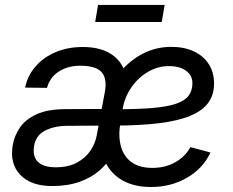

<svg xmlns="http://www.w3.org/2000/svg" viewBox="-20 -748 948 780"><path d="M190.9 7.8Q106.4 7.8 62.7 -37.4Q19 -82.5 31.7 -158.2Q38.1 -195.8 60.5 -229.2Q83 -262.7 128.4 -283.7Q173.8 -304.7 248.5 -304.7Q274.9 -304.7 298.6 -304.9Q322.3 -305.2 349.9 -305.2Q377.4 -305.2 415 -305.2L409.2 -237.8Q371.1 -237.8 330.6 -237.3Q290 -236.8 254.4 -236.8Q200.7 -236.8 163.1 -217.3Q125.5 -197.8 118.7 -156.2Q111.3 -112.8 134 -90.6Q156.7 -68.4 206.1 -68.4Q257.3 -68.4 292.2 -87.2Q327.1 -106 347.2 -135.7Q367.2 -165.5 373 -198.2L405.8 -373.5Q416 -428.7 392.8 -454.8Q369.6 -481 305.7 -481Q271.5 -481 243.4 -470Q215.3 -459 196.8 -439Q178.2 -418.9 170.9 -391.1L82 -392.1Q92.3 -441.4 124.8 -478.5Q157.2 -515.6 206.5 -536.4Q255.9 -557.1 316.4 -557.1Q377.4 -557.1 419.2 -535.4Q460.9 -513.7 479.5 -474.6Q498 -435.5 489.3 -383.8L446.3 -124L438 -123.5Q418.5 -85.4 384.8 -55.9Q351.1 -26.4 303 -9.3Q254.9 7.8 190.9 7.8ZM593.3 11.7Q525.9 11.7 479 -14.4Q432.1 -40.5 407.7 -89.8Q383.3 -139.2 383.3 -207.5Q383.3 -280.3 405.8 -343.8Q428.2 -407.2 468.3 -455.3Q508.3 -503.4 561.3 -530.5Q614.3 -557.6 675.8 -557.6Q728.5 -557.6 767.6 -539.3Q806.6 -521 828.1 -487.5Q849.6 -454.1 849.6 -408.7Q849.6 -362.8 825.9 -330.3Q802.2 -297.9 752.4 -277.3Q702.6 -256.8 625 -247.3Q547.4 -237.8 439 -237.8L450.7 -304.2Q540 -304.2 600.1 -309.3Q660.2 -314.5 695.6 -326.7Q731 -338.9 746.3 -359.4Q761.7 -379.9 761.7 -410.6Q761.7 -441.9 735.6 -460.7Q709.5 -479.5 667 -479.5Q621.6 -479.5 581.5 -456.3Q541.5 -433.1 513.9 -393.3Q486.3 -353.5 478 -304.2Q472.7 -271.5 469.7 -252.9Q466.8 -234.4 465.8 -224.1Q464.8 -213.9 464.8 -205.6Q464.8 -138.2 499.3 -102.1Q533.7 -65.9 598.6 -65.9Q651.4 -65.9 692.1 -88.9Q732.9 -111.8 753.4 -150.4L835 -128.4Q804.7 -63.5 739.7 -25.9Q674.8 11.7 593.3 11.7ZM648.9 -728 637.2 -658.7H366.7L378.4 -728Z"/></svg>

Font: Inter Variable
Style: Italic
Weight: 400
Italic angle: -9.39999°
Designer: Rasmus Andersson
Foundry: rsms
Version: Version 4.001;git-9221beed3